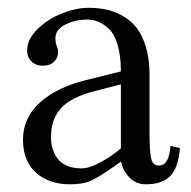

<svg xmlns="http://www.w3.org/2000/svg" viewBox="-20 -462 492 494"><path d="M291 -245.1 212.4 -224.6Q180.7 -215.3 159.4 -201.9Q138.2 -188.5 128.2 -172.4Q118.2 -156.2 114.7 -141.4Q111.3 -126.5 111.3 -107.4Q111.3 -94.2 114.7 -81.5Q118.2 -68.8 126.2 -56.4Q134.3 -43.9 150.6 -36.4Q167 -28.8 189.5 -28.8Q210 -28.8 239 -44.7Q268.1 -60.5 291 -80.1ZM355.5 12.2Q329.1 12.2 312.3 -6.1Q295.4 -24.4 291.5 -46.4L268.6 -30.3Q231.4 -4.4 211.9 3.9Q192.4 12.2 160.2 12.2Q106 12.2 72.5 -17.8Q39.1 -47.9 39.1 -102.5Q39.1 -158.2 82 -197.5Q125 -236.8 199.2 -255.4L291 -278.3Q291 -318.4 282.7 -346.4Q274.4 -374.5 260.3 -387.7Q246.1 -400.9 232.7 -406.2Q219.2 -411.6 204.6 -411.6Q173.3 -411.6 147.9 -398.7Q122.6 -385.7 122.6 -364.3Q122.6 -351.6 126 -343.8Q129.4 -337.9 129.4 -325.7Q129.4 -314 119.4 -303.5Q109.4 -293 89.8 -293Q72.3 -293 61 -304Q49.8 -314.9 49.8 -332.5Q49.8 -360.4 75.9 -386.5Q102.1 -412.6 138.7 -427.2Q175.3 -441.9 207.5 -441.9Q231.4 -441.9 252.2 -437.7Q272.9 -433.6 294.2 -421.9Q315.4 -410.2 330.6 -391.6Q345.7 -373 355.2 -341.8Q364.7 -310.5 364.7 -269.5V-122.6Q364.7 -71.8 368.9 -54Q373 -36.1 389.2 -36.1Q415 -36.1 418.5 -86.4L442.9 -81.1Q438.5 -28.8 417.2 -8.3Q396 12.2 355.5 12.2Z"/></svg>

Font: Libertinage
Style: l
Weight: 400
Designer: OSP
Foundry: OSP
Version: Version 1.0; 2008; OFL relea